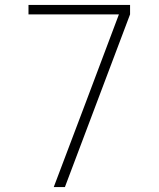

<svg xmlns="http://www.w3.org/2000/svg" viewBox="-20 -755 640 775"><path d="M197 0 326 -341 460 -697H95V-735H505V-697L408 -440L242 0Z"/></svg>

Font: Iosevka SS04 XLt Ex
Style: Regular
Weight: 200
Width: 7
Monospace: yes
Designer: Belleve Invis
Foundry: Belleve Invis
Version: Version 19.0.0; ttfautohint (v1.8.4)